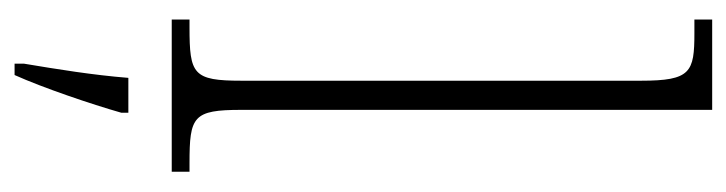

<svg xmlns="http://www.w3.org/2000/svg" viewBox="-396 -404 1021 270"><g transform="rotate(90 115.0 -269.5)"><path d="M8 0H222V-25H210C144 -25 135 -30 135 -98V-760H8V-735H27C82 -735 94 -730 94 -660V-98C94 -30 85 -25 19 -25H8ZM70 208V221H86C104 181 127 113 139 71V61H90C86 111 78 160 70 208Z"/></g></svg>

Font: Noto Serif Devanagari Condensed ExtraLight
Style: Regular
Weight: 200
Width: 3
Designer: Universal Thirst, Indian Type Foundry and the Monotype Design Team
Foundry: Monotype Imaging Inc.
Version: Version 2.004